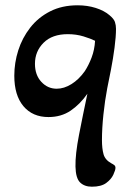

<svg xmlns="http://www.w3.org/2000/svg" viewBox="-20 -429 505 725"><path d="M327 276Q299 276 282.5 260Q266 244 265 200Q264 154 278.5 79.5Q293 5 310 -75Q282 -35 246.5 -11Q211 13 163 13Q103 13 68.5 -28Q34 -69 34 -143Q34 -192 49 -239Q64 -286 94 -324.5Q124 -363 169 -386Q214 -409 273 -409Q310 -409 341.5 -399Q373 -389 393 -372Q410 -358 414 -346Q418 -334 418 -320Q418 -291 412.5 -249Q407 -207 399 -166Q391 -125 385 -96Q376 -49 370.5 3.5Q365 56 365 100Q365 132 371 153.5Q377 175 401 188Q407 191 411.5 194.5Q416 198 416 205Q416 213 408 230.5Q400 248 381 262Q362 276 327 276ZM194 -94Q222 -94 250 -111.5Q278 -129 300 -160Q315 -183 326 -212Q337 -241 339 -275Q323 -283 295.5 -291.5Q268 -300 236 -300Q177 -300 144.5 -267.5Q112 -235 112 -188Q112 -146 136 -120Q160 -94 194 -94Z"/></svg>

Font: Akaya Kanadaka
Style: Regular
Weight: 400
Designer: Vaishnavi Murthy Yerkadithaya, Juan Luis Blanco Aristondo
Version: Version 1.002; ttfautohint (v1.8.3)